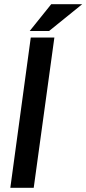

<svg xmlns="http://www.w3.org/2000/svg" viewBox="-20 -891 410 911"><path d="M29 0H140L238 -713H126ZM121 -744H213L370 -871H223Z"/></svg>

Font: Ronzino Medium
Style: Italic
Weight: 500
Italic angle: -7.99998°
Designer: Nunzio Mazzaferro
Foundry: Collletttivo
Version: Version 1.000;Glyphs 3.3 (3337)